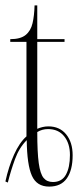

<svg xmlns="http://www.w3.org/2000/svg" viewBox="-24 -681 307 711"><path d="M-4 -9Q8 -64 28 -108.5Q48 -153 74 -176Q74 -194 74 -214V-526H14V-536Q52 -536 71 -551.5Q90 -567 96.5 -595Q103 -623 104 -661H114V-536H215V-526H114V-204Q123 -208 133.5 -210.5Q144 -213 155 -213Q197 -213 221 -183.5Q245 -154 245 -106Q245 -51 223.5 -20.5Q202 10 158 10Q112 10 94 -30.5Q76 -71 75 -162Q47 -134 31.5 -91.5Q16 -49 5 -5ZM172 -7Q205 -7 220 -34Q235 -61 235 -107Q235 -150 213.5 -176.5Q192 -203 154 -203Q132 -203 114 -192Q114 -117 119.5 -77Q125 -37 137.5 -22Q150 -7 172 -7Z"/></svg>

Font: Noto Serif Display ExtraCondensed ExtraLight
Style: Regular
Weight: 200
Width: 2
Designer: Monotype Design Team
Foundry: Monotype Imaging Inc.
Version: Version 2.009